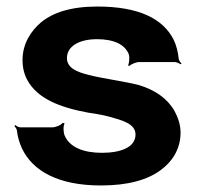

<svg xmlns="http://www.w3.org/2000/svg" viewBox="-20 -558 607 588"><path d="M292 -90C236 -90 193 -107 178 -143C174 -152 173 -173 178 -180L172 -182C168 -175 150 -168 140 -168H43C37 -168 30 -172 27 -175L24 -172C27 -169 32 -162 32 -157C34 -139 39 -122 47 -104C80 -34 159 10 289 10C374 10 433 -8 472 -37C505 -61 533 -99 533 -152C533 -178 524 -200 514 -219C492 -257 455 -282 407 -297C362 -309 295 -317 250 -329C218 -337 185 -349 185 -380C185 -418 225 -438 277 -438C328 -438 364 -422 375 -390C377 -382 376 -364 372 -358L376 -356C381 -361 396 -368 407 -368H515C521 -368 529 -364 533 -361L536 -364C532 -367 527 -374 527 -380C525 -400 520 -419 512 -436C479 -502 403 -538 278 -538C196 -538 141 -519 105 -489C75 -463 49 -425 49 -374C49 -351 54 -331 63 -314C94 -256 163 -229 250 -213C278 -209 299 -205 317 -200C352 -190 395 -180 395 -146C395 -106 348 -90 292 -90Z"/></svg>

Font: Asimov
Style: EdgeWide
Weight: 500
Designer: Google
Version: Version 2.000980: 2014